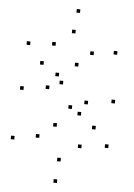

<svg xmlns="http://www.w3.org/2000/svg" viewBox="-63 -799 746 1068"><g transform="rotate(5 310.0 -265.0)"><path d="M65.8 -277.5V-297.5H45.8V-277.5ZM267.4 -89.2V-109.2H247.4V-89.2ZM414.7 17.7V-2.3H394.7V17.7ZM305.8 101.3V81.3H285.8V101.3ZM176.2 -19.5V-39.5H156.2V-19.5ZM38.8 1.8V-18.2H18.8V1.8ZM296.2 222V202H276.2V222ZM563.8 3.8V-16.2H543.8V3.8ZM343.1 -195.5V-215.5H323.1V-195.5ZM207.6 -293.9V-313.9H187.6V-293.9ZM255.2 -369.3V-389.3H235.2V-369.3ZM164.6 -426.4V-446.4H144.6V-426.4ZM578.7 -246.8V-266.8H558.7V-246.8ZM358 -433.5V-453.5H338V-433.5ZM222.1 -537.8V-557.8H202.1V-537.8ZM326.2 -615.5V-635.5H306.2V-615.5ZM437.5 -504.1V-524.1H417.5V-504.1ZM567.6 -517.8V-537.8H547.6V-517.8ZM341.6 -731.6V-751.6H321.6V-731.6ZM80.8 -529.2V-549.2H60.8V-529.2ZM281.9 -326.8V-346.8H261.9V-326.8ZM429.1 -228.4V-248.4H409.1V-228.4ZM396.5 -163V-183H376.5V-163ZM483.9 -93.1V-113.1H463.9V-93.1Z"/></g></svg>

Font: Monaspace Neon Dots Var
Style: Regular
Weight: 400
Designer: Riley Cran and the Lettermatic Team
Version: Version 1.100 (Monaspace Neon Dots)